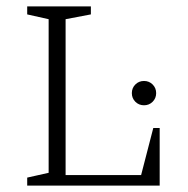

<svg xmlns="http://www.w3.org/2000/svg" viewBox="-20 -580 589 600"><path d="M65 0V-25L132 -40V-520L65 -535V-560H264V-535L185 -520V-33H421L459 -180H479V0ZM430 -251Q414 -251 403 -262Q392 -273 392 -289Q392 -305 403 -316Q414 -327 430 -327Q446 -327 457 -316Q468 -305 468 -289Q468 -273 457 -262Q446 -251 430 -251Z"/></svg>

Font: Spectral SC ExtraLight
Style: Regular
Weight: 275
Designer: Jean-Baptiste Levee
Foundry: Production Type
Version: Version 2.001